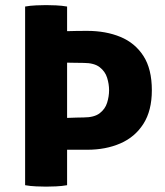

<svg xmlns="http://www.w3.org/2000/svg" viewBox="-20 -708 631 734"><path d="M153.5 -586Q196 -587.5 234.5 -588.8Q273 -590 313 -590Q384.5 -590 440.2 -567Q496 -544 528.2 -494.2Q560.5 -444.5 560.5 -363Q560.5 -285 528.2 -234.5Q496 -184 440.2 -159.8Q384.5 -135.5 313 -135.5H153.5V-253.5Q163.5 -254.5 184.5 -255.2Q205.5 -256 229.2 -257Q253 -258 272.5 -258.5Q292 -259 299.5 -259Q340 -259 361 -275Q382 -291 389.5 -315.2Q397 -339.5 397 -363Q397 -386.5 389.5 -410.8Q382 -435 361 -451.2Q340 -467.5 299.5 -467.5Q289.5 -467.5 263 -468Q236.5 -468.5 206.2 -469Q176 -469.5 153.5 -469.5ZM76 -683Q95 -686.5 118.2 -687.5Q141.5 -688.5 156 -688.5Q172 -688.5 194.2 -687.5Q216.5 -686.5 236.5 -683V0Q216.5 3.5 194.2 4.5Q172 5.5 156 5.5Q141.5 5.5 118.2 4.5Q95 3.5 76 0Z"/></svg>

Font: Signika Light
Style: Bold
Weight: 700
Version: Version 2.003;gftools[0.9.32]